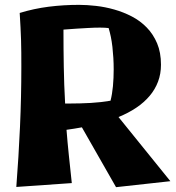

<svg xmlns="http://www.w3.org/2000/svg" viewBox="-20 -756 732 799"><path d="M649.9 -486.8Q649.9 -448.7 637.7 -416.3Q625.5 -383.8 602.5 -356.7Q579.6 -329.6 546.9 -307.6Q514.2 -285.6 473.1 -269L689 -2L462.9 22.9L320.8 -226.1Q305.7 -223.1 289.6 -220.7Q273.4 -218.3 256.8 -215.8Q260.7 -165.5 266.4 -110.8Q272 -56.2 278.8 5.9L47.9 22Q57.6 -103.5 63.2 -227.8Q68.8 -352.1 68.8 -478Q68.8 -510.7 68.6 -537.6Q68.4 -564.5 67.6 -589.8Q66.9 -615.2 65.4 -642.1Q64 -668.9 62 -702.1Q121.1 -720.2 182.4 -728Q243.7 -735.8 309.1 -735.8Q341.8 -735.8 379.9 -731.4Q418 -727.1 455.8 -716.3Q493.7 -705.6 528.6 -687.5Q563.5 -669.4 590.6 -641.6Q617.7 -613.8 633.8 -575.7Q649.9 -537.6 649.9 -486.8ZM244.1 -632.8Q244.1 -552.7 245.4 -478.3Q246.6 -403.8 251 -325.2H271Q314 -325.2 357.4 -327.6Q400.9 -330.1 439.9 -336.9Q446.8 -363.3 450 -397.2Q453.1 -431.2 453.1 -467.8Q453.1 -491.2 451.7 -514.9Q450.2 -538.6 447.8 -560.8Q445.3 -583 441.2 -603Q437 -623 432.1 -639.2Q425.3 -640.1 416.3 -640.6Q407.2 -641.1 396 -641.1Q373.5 -641.1 347.4 -639.6Q321.3 -638.2 297.9 -636.7Q271 -634.8 244.1 -632.8Z"/></svg>

Font: Galindo
Style: Regular
Weight: 400
Version: Version 1.000